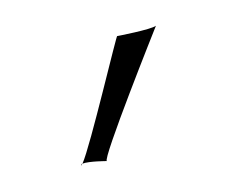

<svg xmlns="http://www.w3.org/2000/svg" viewBox="-20 -122 187 149"><path d="M43 7C43 7 43 6 44 5C43 5 43 6 43 7ZM44 5C49 3 63 3 63 3C59 3 101 -102 101 -102C97 -99 71 -94 71 -94C71 -98 50 -8 44 5Z"/></svg>

Font: Arrow
Style: Regular
Weight: 400
Version: Version 0.23